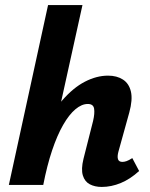

<svg xmlns="http://www.w3.org/2000/svg" viewBox="-20 -731 593 759"><path d="M15 0 170 -711H306L149 0ZM382 8Q355 8 335 -2.5Q315 -13 307.5 -37.5Q300 -62 310 -103L348 -253Q355 -283 352 -301.5Q349 -320 327 -320Q303 -320 278 -299Q253 -278 229.5 -237Q206 -196 186 -136.5Q166 -77 151 0H83Q108 -117 144.5 -199.5Q181 -282 225 -333Q269 -384 315.5 -408Q362 -432 407 -432Q442 -432 466 -416.5Q490 -401 497.5 -369Q505 -337 491 -286L448 -131Q443 -112 446.5 -101.5Q450 -91 464 -91Q471 -91 480 -94Q489 -97 503 -106L530 -55Q495 -23 457.5 -7.5Q420 8 382 8Z"/></svg>

Font: Ysabeau ExtraBold
Style: Italic
Weight: 800
Italic angle: -12°
Designer: Christian Thalmann (Catharsis Fonts)
Version: Version 2.002